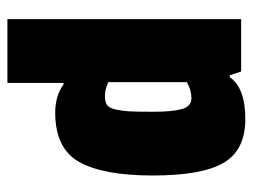

<svg xmlns="http://www.w3.org/2000/svg" viewBox="-100 -430 667 506"><g transform="rotate(90 233.0 -176.5)"><path d="M198 -11V137H30V-479H168L178 -449H183Q211 -490 293 -490Q375 -490 408.5 -433Q442 -376 442 -246Q442 -116 406.5 -52.5Q371 11 276 11Q232 11 202 -11ZM196 -336V-129Q215 -120 232.5 -120Q250 -120 257.5 -126.5Q265 -133 268.5 -150.5Q272 -168 273 -185Q274 -202 274 -249.5Q274 -297 267 -322.5Q260 -348 238.5 -348Q217 -348 196 -336Z"/></g></svg>

Font: Passion One
Style: Regular
Weight: 400
Designer: Alejandro Lo Celso
Foundry: Fontstage
Version: Version 1.002